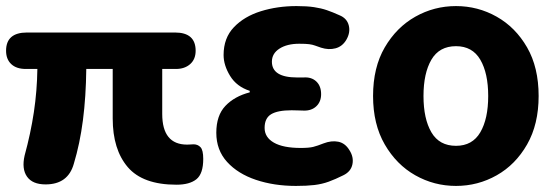

<svg xmlns="http://www.w3.org/2000/svg" viewBox="-25 -598 1834 632"><path d="M125 9Q82 9 64 -16.5Q46 -42 56 -86Q76 -159 86.5 -229Q97 -299 98 -371H60Q29 -371 12 -387Q-5 -403 -5 -431Q-5 -491 64 -491H551Q619 -491 619 -431Q619 -403 601 -387Q583 -371 554 -371H509V-223Q509 -122 591 -122Q598 -122 603 -122.5Q608 -123 612 -123Q626 -123 635 -113.5Q644 -104 644 -75Q644 -26 621.5 -8Q599 10 556 10Q445 10 395.5 -48Q346 -106 346 -208V-371H259Q258 -280 248 -202.5Q238 -125 218 -59Q199 9 125 9Z M949 14Q877 14 817.5 -6Q758 -26 722.5 -65Q687 -104 687 -161Q687 -218 717 -249.5Q747 -281 797 -294V-299Q754 -313 732.5 -348Q711 -383 711 -417Q711 -473 745 -508.5Q779 -544 833.5 -561Q888 -578 951 -578Q985 -578 1008.5 -574.5Q1032 -571 1051 -564.5Q1070 -558 1092 -548Q1117 -538 1123 -514.5Q1129 -491 1115 -467Q1102 -445 1079.5 -439Q1057 -433 1032 -441Q1020 -445 1012 -448Q1004 -451 993 -452.5Q982 -454 960 -454Q920 -454 895 -438Q870 -422 870 -395Q870 -343 953 -343Q961 -343 966.5 -343Q972 -343 974 -343Q1000 -345 1016 -330Q1032 -315 1032 -288Q1032 -263 1016 -248Q1000 -233 974 -234Q970 -234 957 -234.5Q944 -235 935 -235Q889 -235 867.5 -222Q846 -209 846 -177Q846 -146 876.5 -128.5Q907 -111 965 -111Q992 -111 1006 -114.5Q1020 -118 1040 -126Q1066 -136 1088.5 -131.5Q1111 -127 1125 -104Q1140 -81 1135 -57Q1130 -33 1105 -21Q1079 -8 1057 0Q1035 8 1010 11Q985 14 949 14Z M1476 14Q1404 14 1342 -21Q1280 -56 1241.5 -122.5Q1203 -189 1203 -282Q1203 -376 1241.5 -442Q1280 -508 1342 -543Q1404 -578 1476 -578Q1548 -578 1610 -543Q1672 -508 1710 -442Q1748 -376 1748 -282Q1748 -189 1710 -122.5Q1672 -56 1610 -21Q1548 14 1476 14ZM1476 -118Q1530 -118 1556 -162.5Q1582 -207 1582 -282Q1582 -357 1556 -401.5Q1530 -446 1476 -446Q1421 -446 1395 -401.5Q1369 -357 1369 -282Q1369 -207 1395 -162.5Q1421 -118 1476 -118Z"/></svg>

Font: Chiron GoRound TC EB
Style: Regular
Weight: 700
Designer: Ryoko NISHIZUKA 西塚涼子 (kana, bopomofo & ideographs); Paul D. Hunt (Latin, Greek & Cyrillic); Sandoll Communications 산돌커뮤니
Foundry: Adobe
Version: Version 1.000;hotconv 1.1.1;makeotfexe 2.6.0